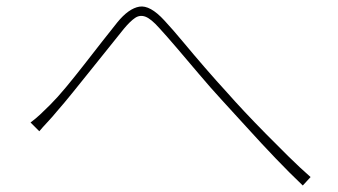

<svg xmlns="http://www.w3.org/2000/svg" viewBox="-20 -628 1040 591"><path d="M74 -251Q89 -262 103 -275Q117 -288 134 -305Q157 -328 183.5 -360Q210 -392 238.5 -428.5Q267 -465 293.5 -499Q320 -533 341 -559Q376 -602 409 -607.5Q442 -613 486 -565Q512 -537 544 -498.5Q576 -460 611.5 -419Q647 -378 681 -341Q702 -317 732.5 -284.5Q763 -252 798 -216.5Q833 -181 868.5 -146Q904 -111 936 -83L912 -57Q872 -95 828 -141Q784 -187 741.5 -234Q699 -281 662 -321Q628 -358 592.5 -400Q557 -442 525 -479.5Q493 -517 470 -542Q445 -570 428 -576.5Q411 -583 396 -573Q381 -563 361 -539Q341 -514 314.5 -481Q288 -448 259.5 -412.5Q231 -377 204 -343.5Q177 -310 155 -285Q142 -269 126.5 -252.5Q111 -236 101 -224Z"/></svg>

Font: Noto Sans SC Thin
Style: Regular
Weight: 100
Designer: Ryoko NISHIZUKA 西塚涼子 (kana, bopomofo & ideographs); Paul D. Hunt (Latin, Greek & Cyrillic); Sandoll Communications 산돌커뮤니
Foundry: Adobe
Version: Version 2.004-H2;hotconv 1.0.118;makeotfexe 2.5.65603